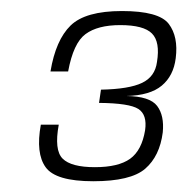

<svg xmlns="http://www.w3.org/2000/svg" viewBox="-20 -701 340 348"><path d="M149 -372.5Q217 -372.5 243.2 -395.2Q269.5 -418 275 -461Q278 -491.5 264.8 -509Q251.5 -526.5 209 -527Q252 -528 273.2 -545.8Q294.5 -563.5 298.5 -595.5Q303.5 -634.5 285.8 -657.8Q268 -681 201 -681Q135 -681 108 -654.8Q81 -628.5 71.5 -571.5H103.5Q113 -623 135 -639.2Q157 -655.5 198 -655.5Q240.5 -655.5 255.5 -640.2Q270.5 -625 264.5 -588.5Q261 -562 237.5 -550.8Q214 -539.5 163 -538.5L159.5 -514.5Q214.5 -514 230.8 -503.5Q247 -493 243 -465Q237 -428.5 215.8 -413.2Q194.5 -398 152 -398Q109 -398 93.5 -413.5Q78 -429 86.5 -475H54Q44.5 -423 62.8 -397.8Q81 -372.5 149 -372.5Z"/></svg>

Font: Anybody SemiCondensed Light
Style: Italic
Weight: 300
Width: 4
Italic angle: -10°
Version: Version 1.113;gftools[0.9.25]